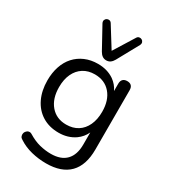

<svg xmlns="http://www.w3.org/2000/svg" viewBox="-226 -871 1037 1170"><g transform="rotate(30 293.0 -286.0)"><path d="M279 -77Q326 -77 360 -98.5Q394 -120 412.5 -160Q431 -200 431 -254Q431 -335 390 -382.5Q349 -430 279 -430Q233 -430 199 -408.5Q165 -387 146.5 -347.5Q128 -308 128 -254Q128 -173 169 -125Q210 -77 279 -77ZM291 189Q238 189 187.5 176.5Q137 164 96 137Q84 130 81 122Q78 114 78 107Q78 104 79.5 97.5Q81 91 88 83.5Q95 76 101 74.5Q107 73 110 73Q117 73 124 77Q168 104 208 114Q248 124 287 124Q358 124 394.5 86Q431 48 431 -24V-109Q413 -70 378 -45Q329 -11 264 -11Q197 -11 148 -41.5Q99 -72 72.5 -127Q46 -182 46 -254Q46 -308 61 -352.5Q76 -397 104.5 -428.5Q133 -460 173.5 -477.5Q214 -495 264 -495Q330 -495 378 -462Q413 -437 430 -400V-452Q430 -472 440.5 -482.5Q451 -493 470 -493Q490 -493 500 -482.5Q510 -472 510 -452V-35Q510 76 454.5 132.5Q399 189 291 189ZM295 -538Q279 -538 267 -546.5Q255 -555 246 -571L163 -722Q157 -734 160.5 -743.5Q164 -753 172.5 -757.5Q181 -762 190.5 -760Q200 -758 206 -748L295 -605L384 -748Q390 -758 399.5 -760Q409 -762 417.5 -757.5Q426 -753 429.5 -743.5Q433 -734 427 -722L344 -571Q335 -555 323 -546.5Q311 -538 295 -538Z"/></g></svg>

Font: Nunito
Style: Regular
Weight: 400
Designer: Vernon Adams
Foundry: Vernon Adams
Version: Version 3.602